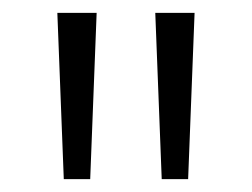

<svg xmlns="http://www.w3.org/2000/svg" viewBox="-20 -820 391 298"><path d="M79 -542 69 -800H130L120 -542ZM231 -542 221 -800H282L272 -542Z"/></svg>

Font: Noto Sans Tamil ExtraCondensed Light
Style: Regular
Weight: 300
Width: 2
Designer: Jelle Bosma - Monotype Design Team
Foundry: Monotype Imaging Inc.
Version: Version 2.004; ttfautohint (v1.8.4.7-5d5b)